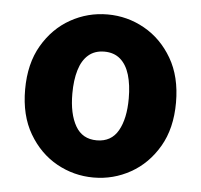

<svg xmlns="http://www.w3.org/2000/svg" viewBox="-43 -553 640 610"><g transform="rotate(5 276.5 -248.0)"><path d="M276.5 12Q213.4 12 158.6 -18.6Q103.9 -49.3 69.9 -107.4Q35.9 -165.4 35.9 -247.9Q35.9 -330.5 69.9 -388.6Q103.9 -446.7 158.6 -477.4Q213.4 -508.1 276.5 -508.1Q339.6 -508.1 394.3 -477.4Q449.1 -446.7 483.1 -388.6Q517.1 -330.5 517.1 -247.9Q517.1 -165.4 483.1 -107.4Q449.1 -49.3 394.3 -18.6Q339.6 12 276.5 12ZM276.5 -106.6Q322.7 -106.6 344.6 -145Q366.4 -183.3 366.4 -247.9Q366.4 -291 356.9 -323Q347.3 -354.9 327.3 -372.2Q307.2 -389.5 276.5 -389.5Q245.7 -389.5 225.7 -372.2Q205.6 -354.9 196.1 -323Q186.5 -291 186.5 -247.9Q186.5 -183.3 208.5 -145Q230.4 -106.6 276.5 -106.6Z"/></g></svg>

Font: Source Sans 3
Style: Regular
Weight: 200
Designer: Paul D. Hunt
Foundry: Adobe
Version: Version 3.046;hotconv 1.0.118;makeotfexe 2.5.65603